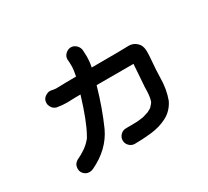

<svg xmlns="http://www.w3.org/2000/svg" viewBox="-129 -782 1138 1051"><g transform="rotate(-30 440.0 -256.5)"><path d="M164 65Q138 65 122 41Q116 30 116 18Q116 -11 140 -26Q205 -56 237 -95Q238 -95 238.5 -96Q239 -97 240 -98Q244 -102 251 -116Q289 -183 333 -328Q291 -328 250 -326Q217 -326 184 -332Q164 -338 155 -355Q148 -367 148 -379Q148 -408 173 -421Q184 -428 197 -428Q204 -428 213 -426Q215 -425 217 -425Q219 -425 220.5 -424.5Q222 -424 234 -423Q298 -425 361 -425Q367 -457 367 -460Q367 -463 369 -482Q369 -515 367 -530Q367 -550 382.5 -564Q398 -578 416 -578Q435 -578 449.5 -563.5Q464 -549 465.5 -530Q467 -511 467 -492Q467 -459 460 -425Q670 -425 694 -427Q731 -427 755 -395Q766 -377 766 -348L765 -320Q757 -224 757 -190Q757 -119 734 -56Q709 -5 662.5 19Q616 43 560.5 49Q505 55 456 55Q436 55 421.5 40.5Q407 26 407 6Q407 -14 421.5 -28.5Q436 -43 456 -43Q536 -43 544 -46Q545 -46 547 -46Q549 -46 550 -46.5Q551 -47 553 -47Q566 -47 603 -60L626 -73Q646 -94 648 -101Q648 -103 649 -104Q658 -131 658 -186Q667 -324 668 -328H435Q399 -202 353 -99Q305 4 189 59Q177 65 164 65Z"/></g></svg>

Font: Bad Comic
Style: Regular
Weight: 400
Designer: GGBotNet
Foundry: f0n7
Version: 0.9